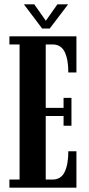

<svg xmlns="http://www.w3.org/2000/svg" viewBox="-20 -868 412 888"><path d="M23.5 0V-37.5H70.5V-662.5H23.5V-700H333.5V-533H296Q296 -594 279 -628.2Q262 -662.5 222.5 -662.5H191.5V-369H274V-415.5H310.5V-286.5H274V-331.5H191.5V-37.5H222.5Q262 -37.5 279 -72.5Q296 -107.5 296 -168.5H333.5V0ZM175 -736 90.5 -848H138.5L192 -772L245.5 -848H295L210 -736Z"/></svg>

Font: Imbue 10pt
Style: Bold
Weight: 700
Designer: Tyler Finck
Foundry: Etcetera Type Company
Version: Version 1.102; ttfautohint (v1.8.3)